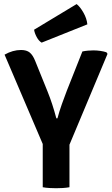

<svg xmlns="http://www.w3.org/2000/svg" viewBox="-20 -942 564 966"><path d="M394.5 -683Q408.5 -686 422.5 -687.2Q436.5 -688.5 450 -688.5Q467 -688.5 484.5 -686Q502 -683.5 515.5 -679L521 -671L329.5 -214V0Q313 3 295 4Q277 5 262.5 5Q249 5 229.8 4Q210.5 3 195 0V-217.5L3 -667Q44 -690.5 86 -690.5Q114 -690.5 129.8 -677.5Q145.5 -664.5 157 -635.5L219.5 -481Q244 -420.5 263.5 -346.5H269Q278 -380.5 291.5 -418.8Q305 -457 316 -485ZM365.5 -921.5Q382.5 -908.5 399.5 -879Q416.5 -849.5 419.5 -819.5L189.5 -727.5Q175 -736 164.5 -755.8Q154 -775.5 151.5 -792.5Z"/></svg>

Font: Signika SC SemiBold
Style: Regular
Weight: 600
Designer: Anna Giedryś
Foundry: Anna Giedryś
Version: Version 2.000; ttfautohint (v1.8.3) -l 8 -r 50 -G 200 -x 9 -